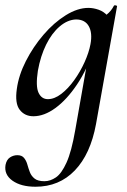

<svg xmlns="http://www.w3.org/2000/svg" viewBox="-45 -429 484 730"><path d="M90 281Q35 281 2.5 258Q-30 235 -24 198Q-20 178 -7 169.5Q6 161 21 161Q38 161 46.5 171.5Q55 182 59 196.5Q63 211 68.5 225.5Q74 240 86.5 250Q99 260 124 260Q146 260 167.5 245.5Q189 231 208 189Q227 147 241 66L293 -229L313 -246Q287 -166 248 -108Q209 -50 166 -18.5Q123 13 82 13Q49 13 30 -11.5Q11 -36 19 -91Q26 -143 53.5 -197Q81 -251 120.5 -297Q160 -343 205 -371Q250 -399 291 -399Q310 -399 330 -392Q350 -385 364.5 -368.5Q379 -352 381 -326L327 -357Q342 -359 360 -373Q378 -387 388 -407Q390 -410 395.5 -408.5Q401 -407 400 -405L320 43Q299 157 239.5 219Q180 281 90 281ZM137 -52Q162 -52 188 -72Q214 -92 237 -124Q260 -156 276.5 -192.5Q293 -229 299 -261Q307 -304 292.5 -329.5Q278 -355 244 -355Q212 -354 182 -328.5Q152 -303 130.5 -259.5Q109 -216 99 -160Q90 -101 101.5 -76.5Q113 -52 137 -52Z"/></svg>

Font: Cormorant Infant Light SemiBold
Style: Italic
Weight: 600
Italic angle: -10°
Version: Version 4.001